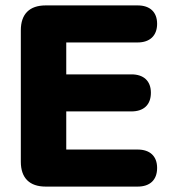

<svg xmlns="http://www.w3.org/2000/svg" viewBox="-20 -690 644 710"><path d="M149 0H489C534 0 561 -24 561 -69C561 -113 534 -137 489 -137H225V-278H466C511 -278 538 -302 538 -347C538 -391 511 -415 466 -415H225V-533H489C534 -533 561 -558 561 -602C561 -646 534 -670 489 -670H149C89 -670 57 -638 57 -578V-92C57 -32 89 0 149 0Z"/></svg>

Font: SN Pro Heavy
Style: Regular
Weight: 800
Designer: Tobias Whetton
Foundry: Supernotes
Version: Version 1.001;Glyphs 3.2 (3249)